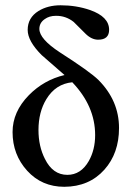

<svg xmlns="http://www.w3.org/2000/svg" viewBox="-20 -699 525 738"><path d="M437.5 -207Q437.5 -109.9 381.3 -46.9Q322.8 18.6 227.1 19Q140.6 19 84.5 -42.7Q28.3 -104.5 28.3 -191.4Q28.3 -269 90.8 -333Q148.4 -391.6 228 -410.6Q183.6 -449.2 140.1 -487.3Q86.4 -541 86.4 -584Q86.4 -630.9 127.9 -656.7Q163.6 -678.7 212.9 -678.7Q272.9 -678.7 325.7 -660.6Q399.4 -634.8 399.4 -584.5Q399.4 -546.4 357.4 -546.4Q332 -546.4 308.8 -569.3Q285.6 -592.3 263.2 -614.7Q232.9 -638.7 194.8 -638.2Q169.4 -638.2 151.9 -625.5Q131.3 -611.3 131.3 -587.9Q131.3 -549.3 210.4 -497.6Q326.2 -423.3 358.4 -391.6Q437.5 -312 437.5 -207ZM345.7 -179.7Q345.7 -291 257.8 -382.8Q193.8 -376.5 158.2 -317.9Q127.9 -268.1 127.9 -199.2Q127.9 -136.7 152.8 -87.9Q183.1 -26.9 238.8 -26.9Q291 -26.9 321.3 -80.1Q345.7 -123.5 345.7 -179.7Z"/></svg>

Font: Accordance
Style: Regular
Weight: 400
Version: Version 1.1 (build May 11, 2018) Miklal Software Solutions, 